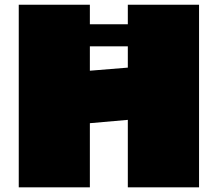

<svg xmlns="http://www.w3.org/2000/svg" viewBox="-20 -800 930 820"><path d="M363.8 -696.3H525.9V-779.8H830.1V0H525.9V-288.1L363.8 -273.9V0H60.1V-779.8H363.8ZM525.9 -602.1H363.8V-498L525.9 -511.2Z"/></svg>

Font: Rammetto One
Style: Regular
Weight: 400
Designer: Vernon Adams
Foundry: Vernon Adams
Version: Version 1.100; ttfautohint (v1.8.4.7-5d5b)